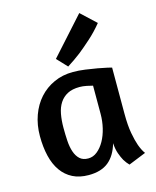

<svg xmlns="http://www.w3.org/2000/svg" viewBox="-117 -859 770 948"><g transform="rotate(-15 268.0 -385.5)"><path d="M467 -241Q467 -181 474.5 -140.5Q482 -100 491 -75Q502 -45 515 -28L426 8Q413 -5 402 -23Q393 -39 385 -61.5Q377 -84 375 -115Q358 -55 320.5 -24.5Q283 6 219 6Q172 6 137.5 -11.5Q103 -29 80 -61.5Q57 -94 46 -140Q35 -186 35 -242Q35 -299 52.5 -347.5Q70 -396 101.5 -431Q133 -466 177 -486Q221 -506 274 -506Q304 -506 336.5 -501.5Q369 -497 397 -492Q425 -487 444.5 -482.5Q464 -478 467 -477ZM353 -271V-415Q343 -418 323 -422Q303 -426 287 -426Q249 -426 224.5 -413Q200 -400 185 -377Q170 -354 164 -322Q158 -290 158 -252Q158 -217 160 -185Q162 -153 170.5 -128Q179 -103 195 -88.5Q211 -74 238 -74Q263 -74 284 -91Q305 -108 320.5 -135.5Q336 -163 344.5 -198.5Q353 -234 353 -271ZM210 -590 380 -779 456 -708Q426 -671 391.5 -640Q357 -609 328 -586Q294 -560 259 -538Z"/></g></svg>

Font: Amaranth
Style: Regular
Weight: 400
Designer: Gesine Todt
Foundry: Gesine Todt
Version: Version 1.001